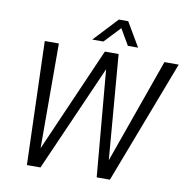

<svg xmlns="http://www.w3.org/2000/svg" viewBox="-94 -982 1055 1073"><g transform="rotate(10 433.5 -445.0)"><path d="M867 -700 600 0H525L472 -604L206 0H129L107 -700H187L188 -106L448 -700H526L575 -106L786 -700ZM494 -890H547L627 -754H569L516 -845L430 -754H367Z"/></g></svg>

Font: Sarabun Light
Style: Italic
Weight: 300
Italic angle: -10°
Designer: Suppakit Chalermlarp | Katatrad Co.,Ltd.
Foundry: Cadson Demak Co.,Ltd.
Version: Version 1.000; ttfautohint (v1.6)